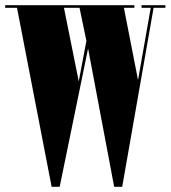

<svg xmlns="http://www.w3.org/2000/svg" viewBox="-30 -720 658 740"><path d="M169 0 35.5 -690H-10V-700H488V-690H447.5L502 -411.5L551 -690H515.5V-700H607.5V-690H562L441 0H410L309.5 -533L200 0ZM216.5 -690 273.5 -406.5 303 -562.5 276.5 -690Z"/></svg>

Font: Imbue 100pt Black
Style: Regular
Weight: 900
Designer: Tyler Finck
Foundry: Etcetera Type Company
Version: Version 1.102; ttfautohint (v1.8.3)